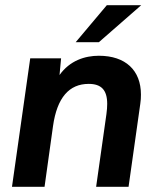

<svg xmlns="http://www.w3.org/2000/svg" viewBox="-20 -717 604 737"><path d="M26 0H151L183.5 -233C199 -342.5 245.5 -395 320.5 -395C368.5 -395 391.5 -372 391.5 -318C391.5 -306.5 390.5 -293.5 388.5 -279L349 0H473.5L518.5 -318.5C520.5 -331 521 -342.5 521 -354C521 -447 462 -503 359.5 -503C306 -503 248 -484.5 208.5 -429L214.5 -493H96ZM270.5 -555H359.5L522 -697H390Z"/></svg>

Font: HK Grotesk
Style: Bold Italic
Weight: 700
Italic angle: -16°
Designer: Alfredo Marco Pradil
Foundry: Hanken Design Co.
Version: Version 3.001;FEAKit 1.0